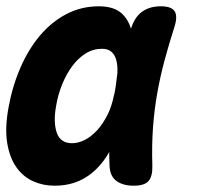

<svg xmlns="http://www.w3.org/2000/svg" viewBox="-25 -580 645 610"><path d="M148 10Q112 10 80.5 -4Q49 -18 27.5 -48Q6 -78 -2 -125Q-10 -172 2 -238Q14 -305 39.5 -364Q65 -423 101.5 -466.5Q138 -510 185.5 -535Q233 -560 289 -560Q336 -560 361 -538Q382 -519 391 -489Q392 -491 393 -494Q404 -527 427.5 -543.5Q451 -560 486 -560Q520 -560 530 -544Q540 -528 529 -494Q512 -441 498 -389Q484 -337 474.5 -283.5Q465 -230 461 -173.5Q457 -117 459 -54Q460 -20 447 -5Q434 10 400 10Q365 10 344.5 -5.5Q324 -21 323 -54Q322 -76 322 -97Q315 -84 306 -72Q277 -32 238 -11Q199 10 148 10ZM204 -125Q223 -125 243.5 -135Q264 -145 283 -165.5Q302 -186 318 -218Q330 -243 337 -277Q338 -280 339 -284L343 -308Q346 -330 348 -348Q349 -372 344.5 -389Q340 -406 329 -415.5Q318 -425 299 -425Q271 -425 247 -410Q223 -395 204.5 -370Q186 -345 172.5 -312Q159 -279 153 -242Q144 -191 155.5 -158Q167 -125 204 -125Z"/></svg>

Font: Maple Mono NL ExtraBold
Style: Italic
Weight: 800
Italic angle: -10°
Monospace: yes
Designer: subframe7536
Version: Version 7.000